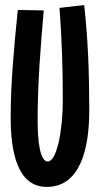

<svg xmlns="http://www.w3.org/2000/svg" viewBox="-20 -727 402 755"><path d="M311 -707 214 -696C224 -562 227 -448 227 -333C227 -213 203 -92 168 -92C138 -92 128 -167 128 -254C128 -405 140 -546 152 -686L50 -688C35 -539 22 -402 22 -266C22 -132 47 8 164 8C296 8 331 -143 331 -293C331 -441 326 -574 311 -707Z"/></svg>

Font: Mouse Memoirs
Style: Regular
Weight: 400
Designer: Astigmatic (AOETI)
Foundry: Astigmatic (AOETI)
Version: Version 1.000